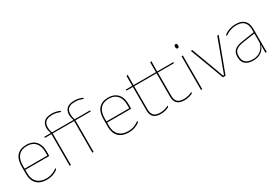

<svg xmlns="http://www.w3.org/2000/svg" viewBox="36 -1529 3420 2393"><g transform="rotate(-30 1745.5 -333.0)"><path d="M251.5 9.5Q160 9.5 109.5 -40.2Q59 -90 59 -180.5V-292.5Q59 -392.5 105.8 -444.8Q152.5 -497 241.5 -497Q300 -497 340.8 -473.5Q381.5 -450 402.5 -405.2Q423.5 -360.5 423.5 -296.5V-279.5Q423.5 -268.5 423.2 -257.5Q423 -246.5 422 -233H405Q405 -250.5 405 -266.5Q405 -282.5 405 -296Q405 -355.5 386.2 -396.5Q367.5 -437.5 331 -459Q294.5 -480.5 241.5 -480.5Q161.5 -480.5 119.5 -432.5Q77.5 -384.5 77.5 -292.5V-243.5V-239.5V-181Q77.5 -140 89.2 -108Q101 -76 123.5 -53.8Q146 -31.5 178.5 -19.8Q211 -8 252 -8Q299.5 -8 339.5 -22.8Q379.5 -37.5 414.5 -65L412 -43Q382.5 -19 341.5 -4.8Q300.5 9.5 251.5 9.5ZM415.5 -233H67.5V-249.5H415.5Z M710.5 -675Q746.5 -675 773 -668.2Q799.5 -661.5 824.5 -651L827 -633.5Q798.5 -644.5 771.5 -651.2Q744.5 -658 710.5 -658Q665 -658 637.2 -645.2Q609.5 -632.5 597 -609Q584.5 -585.5 584.5 -552V-549Q584.5 -525 589.5 -504.2Q594.5 -483.5 600 -466.5L583.5 -464V-467.5Q578.5 -482.5 572.2 -504.2Q566 -526 566 -550.5V-553Q566 -609 600 -642Q634 -675 710.5 -675ZM600.5 0H582V-460H600.5ZM820.5 -455H489V-471H589H595H823ZM1037 -675Q1073 -675 1099.5 -668.2Q1126 -661.5 1151 -651L1153.5 -633.5Q1125 -644.5 1098 -651.2Q1071 -658 1037 -658Q991.5 -658 963.8 -645.2Q936 -632.5 923.5 -609Q911 -585.5 911 -552V-549Q911 -525 916 -504.2Q921 -483.5 926.5 -466.5L910 -464V-467.5Q905 -482.5 898.8 -504.2Q892.5 -526 892.5 -550.5V-553Q892.5 -609 926.5 -642Q960.5 -675 1037 -675ZM927 0H908.5V-460H927ZM1147 -455H815.5V-471H915.5H921.5H1149.5Z M1429.5 9.5Q1338 9.5 1287.5 -40.2Q1237 -90 1237 -180.5V-292.5Q1237 -392.5 1283.8 -444.8Q1330.5 -497 1419.5 -497Q1478 -497 1518.8 -473.5Q1559.5 -450 1580.5 -405.2Q1601.5 -360.5 1601.5 -296.5V-279.5Q1601.5 -268.5 1601.2 -257.5Q1601 -246.5 1600 -233H1583Q1583 -250.5 1583 -266.5Q1583 -282.5 1583 -296Q1583 -355.5 1564.2 -396.5Q1545.5 -437.5 1509 -459Q1472.5 -480.5 1419.5 -480.5Q1339.5 -480.5 1297.5 -432.5Q1255.5 -384.5 1255.5 -292.5V-243.5V-239.5V-181Q1255.5 -140 1267.2 -108Q1279 -76 1301.5 -53.8Q1324 -31.5 1356.5 -19.8Q1389 -8 1430 -8Q1477.5 -8 1517.5 -22.8Q1557.5 -37.5 1592.5 -65L1590 -43Q1560.5 -19 1519.5 -4.8Q1478.5 9.5 1429.5 9.5ZM1593.5 -233H1245.5V-249.5H1593.5Z M1894 9Q1845.5 9 1815 -5.2Q1784.5 -19.5 1770 -49Q1755.5 -78.5 1755.5 -123V-462.5H1774V-124.5Q1774 -65.5 1801.5 -37Q1829 -8.5 1894.5 -8.5Q1925.5 -8.5 1955.8 -16.2Q1986 -24 2014 -40L2011.5 -20Q1988.5 -7 1957.2 1Q1926 9 1894 9ZM2005 -457H1664V-473H2007.5ZM1773.5 -468H1755.5V-614L1775 -621.5Z M2234.5 9Q2186 9 2155.5 -5.2Q2125 -19.5 2110.5 -49Q2096 -78.5 2096 -123V-462.5H2114.5V-124.5Q2114.5 -65.5 2142 -37Q2169.5 -8.5 2235 -8.5Q2266 -8.5 2296.2 -16.2Q2326.5 -24 2354.5 -40L2352 -20Q2329 -7 2297.8 1Q2266.5 9 2234.5 9ZM2345.5 -457H2004.5V-473H2348ZM2114 -468H2096V-614L2115.5 -621.5Z M2490.5 0H2472V-485.5H2490.5ZM2481.5 -594.5Q2471 -594.5 2465.5 -601.2Q2460 -608 2460 -622V-626.5Q2460 -640 2465.5 -646.8Q2471 -653.5 2481.5 -653.5Q2492 -653.5 2497.2 -646.8Q2502.5 -640 2502.5 -626.5V-622Q2502.5 -608 2497.2 -601.2Q2492 -594.5 2481.5 -594.5Z M2800.5 -16.5H2812.5L2986 -485.5H3006.5L2825.5 0H2787.5L2606 -485.5H2626.5Z M3418 0H3399L3401 -128L3399.5 -131.5V-292V-334.5Q3399.5 -404.5 3364.2 -441.2Q3329 -478 3255.5 -478Q3201 -478 3158 -460.2Q3115 -442.5 3085.5 -420L3088 -441Q3103.5 -453 3127.2 -465.5Q3151 -478 3183.2 -486.5Q3215.5 -495 3255.5 -495Q3297 -495 3327.5 -484.2Q3358 -473.5 3378.2 -453Q3398.5 -432.5 3408.2 -402.8Q3418 -373 3418 -335ZM3222 9.5Q3149.5 9.5 3110.2 -24.2Q3071 -58 3071 -123V-134.5Q3071 -192.5 3107 -224.2Q3143 -256 3227.5 -268.5L3408.5 -295.5L3409 -278.5L3231 -252.5Q3156 -241.5 3122.8 -214.5Q3089.5 -187.5 3089.5 -135.5V-124Q3089.5 -66.5 3124.2 -36.8Q3159 -7 3224.5 -7Q3276.5 -7 3313.8 -27.2Q3351 -47.5 3373.5 -82.2Q3396 -117 3402.5 -160.5L3412 -142H3406Q3402 -102.5 3380 -67.8Q3358 -33 3318.5 -11.8Q3279 9.5 3222 9.5Z"/></g></svg>

Font: Anek Malayalam Thin
Style: Regular
Weight: 250
Version: Version 1.003